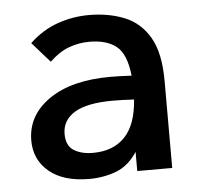

<svg xmlns="http://www.w3.org/2000/svg" viewBox="-42 -516 584 569"><g transform="rotate(-5 250.0 -231.0)"><path d="M202 11Q125 11 82.5 -24.5Q40 -60 40 -117Q40 -192 107 -238.5Q174 -285 290 -285Q303 -285 319 -284.5Q335 -284 353 -283Q346 -348 317 -371Q288 -394 237 -394Q205 -394 175.5 -383Q146 -372 118 -345L65 -405Q103 -441 148.5 -457Q194 -473 242 -473Q301 -473 348 -454Q395 -435 422 -388.5Q449 -342 449 -259V0H345V-57Q319 -17 281.5 -3Q244 11 202 11ZM140 -128Q140 -93 162.5 -79Q185 -65 219 -65Q280 -65 314.5 -101.5Q349 -138 354 -212Q338 -213 321 -213.5Q304 -214 291 -214Q214 -214 177 -191.5Q140 -169 140 -128Z"/></g></svg>

Font: Inconsolata SemiBold
Style: Regular
Weight: 600
Monospace: yes
Designer: Raph Levien, Cyreal, Brenton Simpson
Foundry: Raph Levien, Cyreal, Google
Version: Version 3.100; ttfautohint (v1.8.4.7-5d5b)